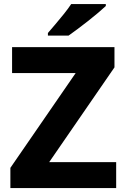

<svg xmlns="http://www.w3.org/2000/svg" viewBox="-20 -953 638 973"><path d="M568.7 0H32.6V-102.4L363.5 -582.8H41.2V-714H560.1V-611.6L229.2 -131.2H568.7ZM516.2 -922.5Q501.1 -908.5 477.4 -888.2Q453.6 -867.9 426.1 -846.4Q398.5 -824.9 372.6 -805.4Q346.7 -785.9 327.3 -772.5H222.8V-785.9Q239.2 -804.9 261.1 -830.6Q283 -856.2 304.7 -883.4Q326.4 -910.5 340.8 -932.5H516.2Z"/></svg>

Font: Noto Sans Oriya
Style: Regular
Weight: 400
Designer: Amélie Bonet and Sol Matas
Foundry: Google LLC
Version: Version 2.006